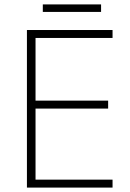

<svg xmlns="http://www.w3.org/2000/svg" viewBox="-20 -850 591 870"><path d="M490 0H102V-714H490V-678H141V-394H470V-358H141V-36H490ZM438 -830V-796H174V-830Z"/></svg>

Font: Noto Sans Lao UI ExtLt
Style: Regular
Weight: 200
Designer: Monotype Design Team
Foundry: Monotype Imaging Inc.
Version: Version 2.000; ttfautohint (v1.8.4.7-5d5b)